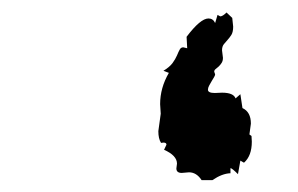

<svg xmlns="http://www.w3.org/2000/svg" viewBox="-20 -261 484 312"><path d="M325.2 31.7H307.6Q299.3 19 287.1 19L275.4 20Q266.6 20 266.6 12.7L267.6 4.9Q267.6 -8.3 246.6 -17.6L250.5 -25.9Q250.5 -29.3 245.6 -29.3L241.7 -28.8Q237.3 -35.6 237.3 -47.9L241.2 -76.2L240.2 -91.8Q240.2 -118.2 254.4 -142.6L245.6 -146Q255.4 -151.9 260.3 -158.4Q265.1 -165 267.6 -170.9Q270 -176.8 272 -180.4Q273.9 -184.1 277.8 -184.1L284.2 -182.6L283.2 -201.2Q305.7 -231 318.8 -231Q326.2 -231 329.6 -223.6L333.5 -236.8L337.9 -234.4Q341.8 -234.4 348.1 -240.7L357.4 -231.9L358.9 -217.8Q358.9 -209 356 -204.3Q353 -199.7 349.9 -196.3Q346.7 -192.9 343.8 -189.2Q340.8 -185.5 340.8 -179.2L342.3 -167Q342.3 -162.1 340.1 -158.7Q337.9 -155.3 335.2 -152.8Q332.5 -150.4 330.3 -148.7Q328.1 -147 328.1 -144.5L329.6 -140.1Q329.6 -138.7 327.9 -135.7Q326.2 -132.8 324 -129.2Q321.8 -125.5 319.8 -121.8Q317.9 -118.2 317.9 -115.2Q317.9 -109.9 329.1 -109.9L340.8 -110.4Q359.4 -110.4 362.8 -101.1L370.6 -107.9L374 -85.4Q387.7 -79.1 387.7 -60.1L385.3 -42.5L388.7 -40L389.2 -30.8Q389.2 -7.8 376.5 3.4L370.6 0L366.7 22Q356.9 12.2 354.5 12.2V20.5Q340.8 21 325.2 31.7Z"/></svg>

Font: Truetypewriter PolyglOTT
Style: Regular
Weight: 400
Designer: Sergey Beatoff a.k.a. Sam_T
Version: Version 3.76